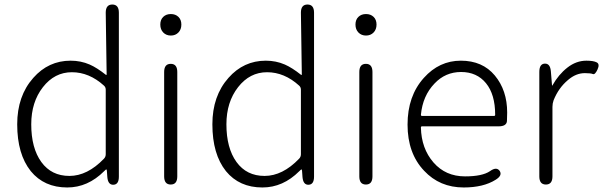

<svg xmlns="http://www.w3.org/2000/svg" viewBox="-20 -815 2664 848"><path d="M277 13Q175 13 116 -59Q56 -134 56 -266Q56 -391 127 -471Q194 -547 292 -547Q337 -547 376 -530Q408 -516 447 -485Q451 -482 451 -487L447 -759Q447 -795 476 -795Q505 -795 505 -759V-35Q505 0 481 1Q457 2 454 -33L452 -61Q451 -67 449.5 -67Q448 -67 440 -59Q368 13 277 13ZM439 -114Q447 -122 447 -134V-419Q447 -430 439 -437Q374 -496 297.5 -496Q221 -496 169.5 -430Q118 -364 118 -266Q118 -161 162.5 -99.5Q207 -38 286.5 -38Q366 -38 439 -114Z M734 0Q705 0 705 -36V-497Q705 -533 734 -533Q763 -533 763 -497V-36Q763 0 734 0ZM734.5 -658Q714 -658 701 -671.5Q688 -685 688 -706.5Q688 -728 701 -740.5Q714 -753 734.5 -753Q755 -753 768 -740.5Q781 -728 781 -706.5Q781 -685 768 -671.5Q755 -658 734.5 -658Z M1139 13Q1037 13 978 -59Q918 -134 918 -266Q918 -391 989 -471Q1056 -547 1154 -547Q1199 -547 1238 -530Q1270 -516 1309 -485Q1313 -482 1313 -487L1309 -759Q1309 -795 1338 -795Q1367 -795 1367 -759V-35Q1367 0 1343 1Q1319 2 1316 -33L1314 -61Q1313 -67 1311.5 -67Q1310 -67 1302 -59Q1230 13 1139 13ZM1301 -114Q1309 -122 1309 -134V-419Q1309 -430 1301 -437Q1236 -496 1159.5 -496Q1083 -496 1031.5 -430Q980 -364 980 -266Q980 -161 1024.5 -99.5Q1069 -38 1148.5 -38Q1228 -38 1301 -114Z M1596 0Q1567 0 1567 -36V-497Q1567 -533 1596 -533Q1625 -533 1625 -497V-36Q1625 0 1596 0ZM1596.5 -658Q1576 -658 1563 -671.5Q1550 -685 1550 -706.5Q1550 -728 1563 -740.5Q1576 -753 1596.5 -753Q1617 -753 1630 -740.5Q1643 -728 1643 -706.5Q1643 -685 1630 -671.5Q1617 -658 1596.5 -658Z M2028 13Q1922 13 1853 -61Q1780 -138 1780 -264.5Q1780 -391 1852 -471Q1920 -547 2015.5 -547Q2111 -547 2165.5 -481.5Q2220 -416 2220 -318Q2220 -299 2219 -280Q2217 -257 2182 -257H1844Q1839 -257 1839 -252Q1841 -159 1894.5 -97.5Q1948 -36 2034 -36Q2110 -36 2144 -59Q2173 -80 2187 -60Q2200 -40 2169 -21Q2115 13 2028 13ZM1839 -308Q1839 -303 1844 -303H2162Q2167 -303 2167 -308Q2167 -398 2126.5 -447.5Q2086 -497 2016.5 -497Q1947 -497 1899 -446Q1847 -392 1839 -308Z M2391 0Q2362 0 2362 -36V-497Q2362 -533 2386 -534Q2410 -535 2413 -500L2418 -439Q2418 -434 2420 -438Q2447 -486 2486 -516.5Q2525 -547 2570 -547Q2601 -547 2615.5 -539.5Q2630 -532 2619 -508Q2608 -484 2598.5 -488Q2589 -492 2563 -492Q2524 -492 2489 -462Q2447 -427 2425 -372Q2420 -358 2420 -343V-36Q2420 0 2391 0Z"/></svg>

Font: Resource Han Rounded KR Light
Style: Regular
Weight: 300
Designer: Cyano Hao (round all glyphs); Ryoko NISHIZUKA 西塚涼子 (kana, bopomofo & ideographs); Paul D. Hunt (Latin, Greek & Cyrillic)
Foundry: Cyano Hao
Version: 0.990